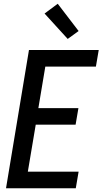

<svg xmlns="http://www.w3.org/2000/svg" viewBox="-20 -1001 545 1021"><path d="M12 0 134 -735H505L490 -647H221L184 -426H397L382 -338H170L128 -88H398L383 0ZM340 -794 217 -929 287 -981 398 -836Z"/></svg>

Font: Iosevka SS04 Semibold
Style: Italic
Weight: 600
Italic angle: -9°
Monospace: yes
Designer: Belleve Invis
Foundry: Belleve Invis
Version: Version 19.0.0; ttfautohint (v1.8.4)